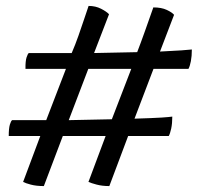

<svg xmlns="http://www.w3.org/2000/svg" viewBox="-20 -614 668 648"><path d="M128 14Q102.5 14 83.8 9Q65 4 58 0L116 -155H9.5Q9.5 -180.5 13.2 -193.2Q17 -206 21 -208.5H136L202.5 -381.5H66Q65.5 -408 69.8 -420.8Q74 -433.5 77.5 -435H222Q234.5 -464 244.8 -493.5Q255 -523 264 -549.5Q273 -576 279 -594Q302.5 -594 321 -584.5Q339.5 -575 348 -566L297.5 -435L443 -438Q455 -469 468.5 -507Q482 -545 497.5 -589Q525 -589 543 -580.5Q561 -572 567.5 -564L520 -440Q565 -442 592 -444Q619 -446 627.5 -447Q627.5 -424.5 624.2 -407.5Q621 -390.5 616 -381.5H498L434 -213.5Q498 -215.5 525 -217.2Q552 -219 561.5 -220.5Q561.5 -197.5 557.8 -180Q554 -162.5 549.5 -155H412.5L349 14Q325 14 306.2 9Q287.5 4 278.5 0L336.5 -155H192ZM212 -208.5 357.5 -211.5 423 -381.5H278Z"/></svg>

Font: Texturina Medium
Style: Italic
Weight: 500
Italic angle: -11°
Designer: Guillermo Torres Carreño
Foundry: Omnibus-Type
Version: Version 1.002